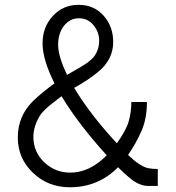

<svg xmlns="http://www.w3.org/2000/svg" viewBox="-20 -770 727 795"><path d="M114.3 -349.1Q146.5 -381.3 205.6 -424.8Q156.2 -523.4 156.2 -590.6Q156.2 -657.7 198.7 -703.9Q241.2 -750 305.2 -750Q369.1 -750 408.9 -705.3Q448.7 -660.6 448.7 -595.7Q448.7 -522.9 385.7 -471.7Q341.8 -436 287.1 -406.2Q354 -294.9 463.9 -176.8Q502.4 -230 513.2 -268.6Q523.9 -307.1 523.9 -347.7H588.4Q588.4 -278.8 565.7 -227.3Q543 -175.8 510.3 -128.4Q559.6 -81.1 593.3 -73.7Q609.4 -70.3 633.3 -70.3V0H593.3Q569.3 0 543.5 -14.4Q517.6 -28.8 468.8 -77.6Q387.2 5.4 269 5.4Q179.2 5.4 116.5 -54.4Q53.7 -114.3 53.7 -200.9Q53.7 -287.6 114.3 -349.1ZM118.2 -203.1Q118.2 -141.1 163.3 -98.1Q208.5 -55.2 271 -55.2Q351.1 -55.2 421.9 -127Q304.7 -255.9 234.9 -371.6L197.3 -342.8Q156.2 -310.5 144 -289.1Q118.2 -245.6 118.2 -203.1ZM257.8 -460Q327.1 -499 345.5 -513.2Q363.8 -527.3 371.1 -538.1Q390.6 -565.9 390.6 -601.6Q390.6 -637.2 367.2 -665.8Q343.8 -694.3 306.6 -694.3Q269.5 -694.3 245.1 -663.3Q220.7 -632.3 220.7 -584.5Q220.7 -536.6 257.8 -460Z"/></svg>

Font: News Cycle
Style: Regular
Weight: 500
Version: Version 0.5.2